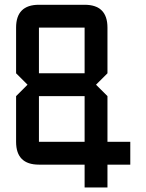

<svg xmlns="http://www.w3.org/2000/svg" viewBox="-20 -704 626 821"><path d="M48.8 -585.9Q48.8 -683.6 146.5 -683.6H341.8Q439.5 -683.6 439.5 -585.9V-390.6L390.6 -341.8L439.5 -293V-97.7H537.1V0H439.5V97.7H341.8V0H146.5Q48.8 0 48.8 -97.7V-293L97.7 -341.8L48.8 -390.6ZM146.5 -585.9V-390.6H341.8V-585.9ZM341.8 -293H146.5V-97.7H341.8Z"/></svg>

Font: BabelStone Runic Long Branch
Style: Regular
Weight: 400
Designer: Andrew West
Foundry: BabelStone
Version: Version 3.002 March 14, 2022